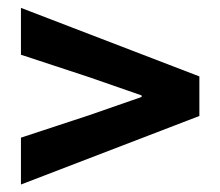

<svg xmlns="http://www.w3.org/2000/svg" viewBox="-20 -580 568 495"><path d="M34 -104.3V-225.1L209.6 -282.9L345.1 -330V-334L209.6 -381.1L34 -438.9V-559.7L494 -383V-281Z"/></svg>

Font: Mada
Style: Regular
Weight: 400
Designer: Khaled Hosny
Version: Version 1.5